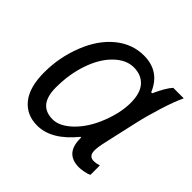

<svg xmlns="http://www.w3.org/2000/svg" viewBox="-141 -693 851 851"><g transform="rotate(45 284.5 -267.5)"><path d="M131.8 -168.9Q131.8 -58.1 221.7 -58.1Q265.6 -58.1 311.8 -103Q357.9 -147.9 386.5 -220.5Q415 -293 415 -354.5Q415 -416 387.7 -446Q360.4 -476.1 313.5 -476.1Q266.6 -476.1 224.1 -435.5Q181.6 -395 156.7 -324Q131.8 -252.9 131.8 -168.9ZM308.1 -544.9Q407.7 -544.9 445.8 -452.1H452.1Q478.5 -510.7 501 -535.2H566.9Q548.8 -498 527.3 -429.7Q505.9 -361.3 493.2 -304.2L458 -147Q450.2 -113.8 450.2 -91.8Q450.2 -56.2 481.9 -56.2Q495.6 -56.2 514.2 -62V-2.9Q504.9 2.4 485.8 6.1Q466.8 9.8 455.1 9.8Q368.2 9.8 368.2 -84.5V-90.8H363.8Q281.7 9.8 192.9 9.8Q125.5 9.8 86.7 -38.3Q47.9 -86.4 47.9 -179.7Q47.9 -272.9 82 -360.1Q116.2 -447.3 175.8 -496.1Q235.4 -544.9 308.1 -544.9Z"/></g></svg>

Font: OpenSans-Italic
Style: Italic
Weight: 400
Italic angle: -12°
Foundry: Ascender Corporation
Version: Version 1.10